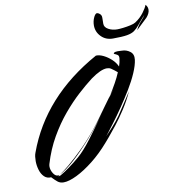

<svg xmlns="http://www.w3.org/2000/svg" viewBox="-95 -948 997 1066"><g transform="rotate(-10 404.0 -414.5)"><path d="M178 32Q158 32 144.5 21Q131 10 114 -8Q91 -6 75.5 -21Q60 -36 52.5 -61Q45 -86 45 -111Q45 -124 46.5 -136Q48 -148 52 -158Q160 -455 476 -630Q496 -631 519 -619.5Q542 -608 562 -589.5Q582 -571 592 -548Q596 -560 598.5 -570.5Q601 -581 602 -591Q604 -607 595.5 -612.5Q587 -618 580 -620.5Q573 -623 578 -628Q582 -631 587.5 -632Q593 -633 599 -633Q606 -633 612.5 -632.5Q619 -632 623 -632Q648 -632 668.5 -616.5Q689 -601 685 -570Q681 -539 663 -497.5Q645 -456 618 -411.5Q591 -367 561 -323Q531 -279 503 -242Q475 -205 455 -179Q469 -193 494.5 -221.5Q520 -250 541 -279Q547 -288 560.5 -308.5Q574 -329 588.5 -351Q603 -373 613 -388.5Q623 -404 622 -402Q600 -354 571 -309Q542 -264 513.5 -228Q485 -192 465.5 -169Q446 -146 443 -143Q398 -91 348 -51.5Q298 -12 253 10Q208 32 178 32ZM155 -6H156Q158 -6 162 -7Q166 -8 172 -12Q190 -22 220.5 -44Q251 -66 280 -91Q315 -121 358 -178Q401 -235 455 -311Q407 -244 352.5 -182Q298 -120 248.5 -75.5Q199 -31 164 -14Q184 -26 220 -56Q256 -86 301 -130.5Q346 -175 391 -230Q409 -252 430.5 -282Q452 -312 474.5 -343Q497 -374 516 -400L505 -383L543 -436L516 -400Q536 -432 552.5 -461.5Q569 -491 580 -518Q573 -524 564 -531Q555 -538 546 -544Q536 -550 523 -550Q489 -550 432 -509Q395 -481 350.5 -440.5Q306 -400 261.5 -347Q217 -294 179 -228Q141 -162 117 -82Q115 -74 115 -68Q115 -49 126.5 -30Q138 -11 154 -11Q157 -11 163 -13Q155 -8 155 -6ZM455 -311Q458 -315 463.5 -323.5Q469 -332 472.5 -337.5Q476 -343 473 -338ZM586 -707Q546 -707 520 -733.5Q494 -760 494 -797Q494 -808 496.5 -820Q499 -832 505 -844Q514 -861 522 -861Q529 -861 536 -855Q548 -847 547.5 -830.5Q547 -814 547 -797Q547 -777 569 -765Q591 -753 618 -753Q631 -753 652 -755.5Q673 -758 693.5 -762.5Q714 -767 723 -773Q752 -792 771.5 -818Q791 -844 796 -860Q808 -848 808 -831Q808 -820 802.5 -809Q797 -798 789 -789L726 -729Q740 -758 756.5 -775.5Q773 -793 780 -806Q753 -776 738 -757Q723 -738 707.5 -727Q692 -716 665 -711.5Q638 -707 586 -707Z"/></g></svg>

Font: Smooch
Style: Regular
Weight: 400
Designer: Robert E. Leuschke
Foundry: Robert E. Leuschke
Version: Version 1.010; ttfautohint (v1.8.3)